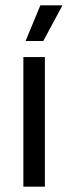

<svg xmlns="http://www.w3.org/2000/svg" viewBox="-20 -703 256 723"><path d="M149 0H68V-488H149ZM76.5 -549 132 -683H215V-682.5L143 -548.5H76.5Z"/></svg>

Font: Anek Kannada
Style: Regular
Weight: 400
Version: Version 1.003